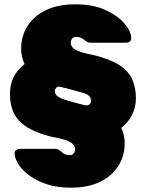

<svg xmlns="http://www.w3.org/2000/svg" viewBox="-20 -730 676 890"><path d="M307 140Q246 140 198.5 124.5Q151 109 117.5 84.5Q84 60 66.5 33Q49 6 48 -17Q47 -28 54 -34Q61 -40 70 -40H236Q246 -40 252 -36Q258 -32 264 -27Q268 -23 273 -19.5Q278 -16 285.5 -13.5Q293 -11 304 -11Q315 -11 321.5 -19Q328 -27 328 -38Q328 -47 322 -57Q316 -67 293.5 -77Q271 -87 219 -96Q147 -114 104.5 -141Q62 -168 44 -206Q26 -244 26 -295Q26 -337 43 -372Q60 -407 94 -433Q87 -448 82.5 -466Q78 -484 78 -505Q78 -562 107 -608.5Q136 -655 192 -682.5Q248 -710 329 -710Q411 -710 468 -684Q525 -658 556 -622Q587 -586 588 -555Q589 -544 582 -538Q575 -532 566 -532H400Q389 -532 383 -536.5Q377 -541 370 -546Q366 -549 361 -552Q356 -555 349 -557Q342 -559 332 -559Q321 -559 314.5 -551Q308 -543 308 -532Q308 -523 314 -513Q320 -503 343 -493.5Q366 -484 417 -474Q490 -456 532 -429Q574 -402 592 -364Q610 -326 610 -275Q610 -233 592.5 -198Q575 -163 542 -137Q550 -121 554 -103.5Q558 -86 558 -65Q558 -8 529 38.5Q500 85 444.5 112.5Q389 140 307 140ZM374 -242Q388 -240 395 -246.5Q402 -253 402 -262Q402 -273 397 -280.5Q392 -288 382 -293Q372 -298 356 -302Q324 -311 303.5 -316.5Q283 -322 262 -327Q247 -331 240.5 -323Q234 -315 234 -308Q234 -299 238.5 -292Q243 -285 253.5 -279Q264 -273 283 -267Q314 -257 374 -242Z"/></svg>

Font: Rubik Light Black
Style: Regular
Weight: 900
Version: Version 2.104